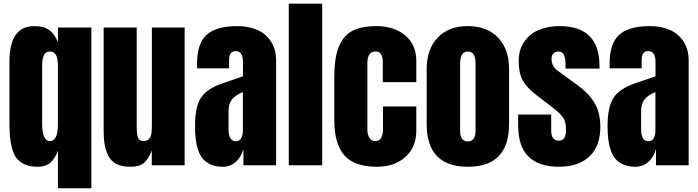

<svg xmlns="http://www.w3.org/2000/svg" viewBox="-20 -879 3714 1021"><path d="M465.8 122.1H288.1V-77.6Q272.5 -35.2 247.6 -13.7Q222.7 7.8 179.2 7.8Q139.6 7.8 111.8 -4.9Q84 -17.6 68.4 -37.4Q52.7 -57.1 43.9 -90.6Q35.2 -124 32.7 -155.5Q30.3 -187 30.3 -232.9V-551.3Q30.3 -740.2 162.1 -740.2Q212.9 -740.2 242.2 -718.8Q271.5 -697.3 288.1 -654.3V-732.4H465.8ZM288.1 -219.7V-528.8Q288.1 -605 247.1 -605Q233.4 -605 224.6 -598.6Q215.8 -592.3 211.4 -580.6Q207 -568.8 205.6 -556.9Q204.1 -544.9 204.1 -528.8V-220.7Q204.1 -128.9 246.1 -128.9Q288.1 -128.9 288.1 -219.7Z M674.3 7.8Q631.3 7.8 602.5 -5.6Q573.7 -19 558.6 -46.1Q543.5 -73.2 537.4 -106.4Q531.2 -139.6 531.2 -187V-732.4H707V-207.5Q707 -161.6 714.4 -145.3Q721.7 -128.9 746.1 -128.9Q763.7 -128.9 773.2 -140.9Q782.7 -152.8 785.2 -169.9Q787.6 -187 787.6 -216.3V-732.4H961.9V0H787.1V-78.1Q769 -32.2 745.1 -12.2Q721.2 7.8 674.3 7.8Z M1165.5 7.8Q1129.9 7.8 1103.3 -3.2Q1076.7 -14.2 1060.3 -32.7Q1043.9 -51.3 1034.2 -79.6Q1024.4 -107.9 1020.8 -138.9Q1017.1 -169.9 1017.1 -210Q1017.1 -310.1 1048.3 -358.6Q1079.6 -407.2 1163.6 -436L1272 -473.1V-548.3Q1272 -607.4 1233.4 -607.4Q1198.2 -607.4 1198.2 -559.6V-515.6H1028.3Q1027.8 -521 1027.8 -539.6Q1027.8 -647.5 1078.6 -693.8Q1129.4 -740.2 1242.7 -740.2Q1302.2 -740.2 1348.1 -720Q1394 -699.7 1421.1 -658Q1448.2 -616.2 1448.2 -558.1V0H1274.4V-86.9Q1261.7 -41.5 1232.7 -16.8Q1203.6 7.8 1165.5 7.8ZM1234.4 -127.9Q1253.9 -127.9 1262.7 -144.5Q1271.5 -161.1 1271.5 -185.1V-389.2Q1232.4 -373.5 1213.9 -350.6Q1195.3 -327.6 1195.3 -287.1V-192.9Q1195.3 -127.9 1234.4 -127.9Z M1693.4 0H1515.6V-859.4H1693.4Z M1983.9 7.8Q1863.8 7.8 1810.8 -53.5Q1757.8 -114.7 1757.8 -240.2V-465.8Q1757.8 -537.6 1768.3 -586.7Q1778.8 -635.7 1804.2 -671.4Q1829.6 -707 1873 -723.6Q1916.5 -740.2 1981.4 -740.2Q2075.2 -740.2 2134.5 -690.9Q2193.8 -641.6 2193.8 -554.2V-442.4H2015.6V-544.9Q2015.6 -573.7 2007.3 -589.4Q1999 -605 1976.6 -605Q1933.6 -605 1933.6 -543.9V-189Q1933.6 -164.1 1944.1 -146.5Q1954.6 -128.9 1975.6 -128.9Q1997.1 -128.9 2006.8 -146Q2016.6 -163.1 2016.6 -189.9V-313H2193.8V-185.1Q2193.8 -95.7 2135.5 -43.9Q2077.1 7.8 1983.9 7.8Z M2467.8 7.8Q2249 7.8 2249 -219.2V-513.2Q2249 -617.2 2307.4 -678.7Q2365.7 -740.2 2467.8 -740.2Q2569.8 -740.2 2628.4 -679Q2687 -617.7 2687 -513.2V-219.2Q2687 7.8 2467.8 7.8ZM2508.8 -183.1V-541Q2508.8 -605 2467.8 -605Q2426.8 -605 2426.8 -541V-183.1Q2426.8 -127 2467.8 -127Q2508.8 -127 2508.8 -183.1Z M2952.1 7.8Q2735.4 7.8 2735.4 -211.9V-270H2911.1V-184.1Q2911.1 -130.9 2952.1 -130.9Q2990.2 -130.9 2990.2 -188Q2990.2 -210.9 2985.6 -228.3Q2981 -245.6 2969.5 -260Q2958 -274.4 2948.7 -282.7Q2939.5 -291 2921.4 -305.2L2828.1 -377Q2780.8 -413.6 2759.5 -452.1Q2738.3 -490.7 2738.3 -555.2Q2738.3 -615.7 2768.8 -658.4Q2799.3 -701.2 2847.4 -720.7Q2895.5 -740.2 2955.1 -740.2Q3168 -740.2 3168 -527.8V-514.2H2987.3V-542Q2987.3 -568.4 2978.8 -586.7Q2970.2 -605 2950.2 -605Q2932.1 -605 2922.6 -594.7Q2913.1 -584.5 2913.1 -565.9Q2913.1 -526.4 2944.3 -503.9L3052.7 -424.8Q3110.4 -383.3 3141.4 -332.3Q3172.4 -281.2 3172.4 -204.1Q3172.4 -101.6 3114.3 -46.9Q3056.2 7.8 2952.1 7.8Z M3359.4 7.8Q3323.7 7.8 3297.1 -3.2Q3270.5 -14.2 3254.2 -32.7Q3237.8 -51.3 3228 -79.6Q3218.3 -107.9 3214.6 -138.9Q3210.9 -169.9 3210.9 -210Q3210.9 -310.1 3242.2 -358.6Q3273.4 -407.2 3357.4 -436L3465.8 -473.1V-548.3Q3465.8 -607.4 3427.2 -607.4Q3392.1 -607.4 3392.1 -559.6V-515.6H3222.2Q3221.7 -521 3221.7 -539.6Q3221.7 -647.5 3272.5 -693.8Q3323.2 -740.2 3436.5 -740.2Q3496.1 -740.2 3542 -720Q3587.9 -699.7 3615 -658Q3642.1 -616.2 3642.1 -558.1V0H3468.3V-86.9Q3455.6 -41.5 3426.5 -16.8Q3397.5 7.8 3359.4 7.8ZM3428.2 -127.9Q3447.8 -127.9 3456.5 -144.5Q3465.3 -161.1 3465.3 -185.1V-389.2Q3426.3 -373.5 3407.7 -350.6Q3389.2 -327.6 3389.2 -287.1V-192.9Q3389.2 -127.9 3428.2 -127.9Z"/></svg>

Font: Anton
Style: Regular
Weight: 400
Designer: Vernon Adams, Tural Alisoy
Foundry: Vernon Adams
Version: Version 2.300